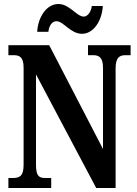

<svg xmlns="http://www.w3.org/2000/svg" viewBox="-20 -940 685 960"><path d="M390 -771C447 -771 490 -835 494 -910H439C436 -883 419 -857 399 -857C363 -857 328 -920 272 -920C213 -920 170 -855 166 -781H222C224 -808 239 -834 262 -834C298 -834 332 -771 390 -771ZM22 0H236V-50H208C176 -50 160 -58 160 -116V-568L461 0H558V-598C558 -651 577 -664 606 -664H633V-714H420V-664H447C474 -664 495 -653 495 -602V-195L226 -714H22V-664H49C76 -664 98 -656 98 -602V-116C98 -58 77 -50 43 -50H22Z"/></svg>

Font: Noto Serif Lao ExtraCondensed
Style: Bold
Weight: 700
Width: 2
Designer: Monotype Design Team
Foundry: Monotype Imaging Inc.
Version: Version 2.003